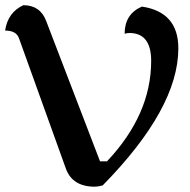

<svg xmlns="http://www.w3.org/2000/svg" viewBox="-24 -702 729 735"><path d="M338.9 12.7Q252.9 12.7 228 -57.1L48.8 -555.2Q38.6 -585 -4.4 -585Q5.9 -654.8 65.4 -682.1Q129.9 -682.1 152.8 -621.6L358.9 -84.5H385.7Q554.7 -263.7 554.7 -468.8Q554.7 -575.7 471.2 -575.7Q462.4 -575.7 453.1 -572.8Q453.1 -647.9 519 -676.8Q658.7 -656.2 658.7 -517.1Q658.7 -287.1 369.1 7.8Q351.1 12.7 338.9 12.7Z"/></svg>

Font: Balgruf
Style: Regular
Weight: 500
Designer: Paul James MIller
Foundry: High-Logic / Made with FontCreator
Version: Version 1.201;March 28, 2021;FontCreator 13.0.0.2683 64-bit